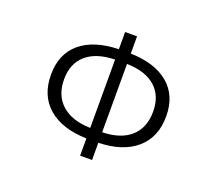

<svg xmlns="http://www.w3.org/2000/svg" viewBox="-125 -919 1250 1106"><g transform="rotate(20 500.0 -366.0)"><path d="M537.1 -576.2V-157.2Q651.4 -160.2 711.9 -215.3Q772.5 -270.5 772.5 -369.1Q772.5 -465.8 711.9 -519.5Q651.4 -573.2 537.1 -576.2ZM463.9 -157.2V-576.2Q348.6 -573.2 287.6 -519.5Q226.6 -465.8 226.6 -369.1Q226.6 -271.5 288.1 -215.8Q349.6 -160.2 463.9 -157.2ZM537.1 -745.1V-639.6Q686.5 -635.7 769.5 -565.9Q852.5 -496.1 852.5 -369.1Q852.5 -241.2 769.5 -168.9Q686.5 -96.7 537.1 -92.8V12.7H463.9V-92.8Q313.5 -96.7 230 -168.5Q146.5 -240.2 146.5 -369.1Q146.5 -496.1 229.5 -565.9Q312.5 -635.7 463.9 -639.6V-745.1Z"/></g></svg>

Font: GenEi Gothic M SemiLight
Style: Regular
Weight: 350
Designer: o_tamon (Modified); [Source Han Sans]
Ryoko NISHIZUKA  (kana & ideographs); Paul D. Hunt (Latin, Greek & Cyrillic); Wenl
Version: Version 1.1a;Original Version 1.004